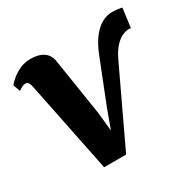

<svg xmlns="http://www.w3.org/2000/svg" viewBox="-139 -703 852 847"><g transform="rotate(-30 287.0 -279.0)"><path d="M388 -431.5Q407.5 -480.5 431.2 -510.2Q455 -540 480.2 -553Q505.5 -566 529.5 -566Q545 -566 562 -563.8Q579 -561.5 581 -560L568 -462.5Q566 -463.5 563 -463.8Q560 -464 557 -464Q542.5 -464 524 -455.8Q505.5 -447.5 486 -426.2Q466.5 -405 448.5 -366L271 9.5H159L64.5 -456Q61.5 -471 56.2 -477.5Q51 -484 43.5 -484Q33 -484 23 -478.5Q13 -473 6 -467.5L-7 -504Q-3 -509.5 13.8 -525Q30.5 -540.5 57 -553.8Q83.5 -567 116.5 -567Q158 -567 182.2 -549.8Q206.5 -532.5 211 -500L256 -213L266 -116L301.5 -213Z"/></g></svg>

Font: Merriweather 20pt ExtraBold
Style: Italic
Weight: 800
Italic angle: -7.8°
Version: Version 2.101